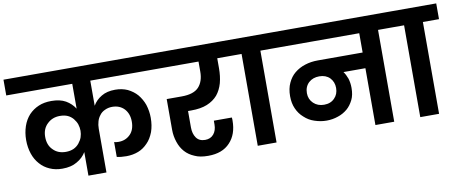

<svg xmlns="http://www.w3.org/2000/svg" viewBox="-87 -1016 3109 1301"><g transform="rotate(-10 1468.0 -365.5)"><path d="M433.1 -162.1Q410.2 -124 369.1 -101.1Q329.1 -77.1 268.1 -77.1Q220.2 -77.1 182.1 -94.2Q142.6 -111.3 116.2 -142.1Q88.4 -172.9 74.2 -214.8Q59.1 -259.3 59.1 -310.1Q59.1 -360.4 74.2 -404.8Q88.9 -447.8 117.2 -479Q146.5 -509.8 185.1 -525.9Q222.2 -542 272.9 -542Q332 -542 371.1 -520Q410.2 -497.1 433.1 -460.9V-631.8H-21V-740.2H996.1V-631.8H557.1V-459Q578.1 -496.1 617.2 -519Q654.8 -542 711.9 -542Q758.8 -542 796.9 -524.9Q836.4 -505.4 861.8 -476.1Q888.7 -443.4 902.8 -403.8Q917 -358.9 917 -313Q917 -259.8 901.9 -216.8Q884.3 -171.4 857.9 -145Q828.6 -113.8 793 -100.1Q754.4 -85 710 -85Q670.9 -85 644 -91.8V-193.8Q654.3 -189.9 674.8 -189.9Q722.7 -189.9 754.9 -222.2Q786.1 -253.4 786.1 -310.1Q786.1 -363.8 754.9 -397.9Q723.1 -431.2 671.9 -431.2Q644.5 -431.2 621.1 -419.9Q598.1 -409.7 585 -391.1Q569.8 -372.1 564 -350.1Q557.1 -327.6 557.1 -300.8V0H433.1ZM189.9 -309.1Q189.9 -252 224.1 -219.2Q256.8 -185.1 311 -185.1Q341.3 -185.1 365.2 -195.8Q387.2 -206.1 402.8 -225.1Q419.4 -246.1 425.8 -265.1Q433.1 -287.6 433.1 -309.1Q433.1 -331.1 425.8 -354Q419.4 -373 402.8 -394Q386.7 -412.6 366.2 -421.9Q343.8 -432.1 312 -432.1Q260.7 -432.1 226.1 -398.9Q189.9 -365.7 189.9 -309.1Z M1528.8 -631.8H1430.7V-563Q1430.7 -508.3 1418.5 -461.9Q1405.3 -415.5 1378.4 -382.8Q1350.1 -350.1 1305.7 -332Q1261.7 -314 1195.8 -314H1173.8V-201.2Q1173.8 -158.2 1193.4 -129.9Q1213.4 -101.1 1254.4 -101.1Q1292 -101.1 1313.5 -127Q1334.5 -152.3 1334.5 -193.8V-219.2H1458.5Q1459.5 -214.4 1459.5 -207V-198.2Q1459.5 -103.5 1406.7 -47.9Q1354.5 8.8 1256.3 8.8Q1199.7 8.8 1164.6 -7.8Q1124 -24.4 1098.6 -53.2Q1072.8 -82 1059.6 -122.1Q1045.4 -163.6 1045.4 -207V-418.9H1148.4Q1231.4 -418.9 1266.6 -457Q1301.8 -495.1 1301.8 -563V-631.8H954.6V-740.2H1528.8Z M1487.3 -740.2H1838.4V-631.8H1727.5V0H1598.1V-631.8H1487.3Z M2089.8 -195.8Q2135.3 -195.8 2162.1 -224.1Q2189 -251 2189 -293.9Q2189 -335.4 2162.1 -363.8Q2134.8 -391.1 2089.8 -391.1Q2045.9 -391.1 2017.1 -365.2Q1987.8 -337.4 1987.8 -293Q1987.8 -251 2017.1 -223.1Q2045.9 -195.8 2089.8 -195.8ZM1795.9 -631.8V-740.2H2647.9V-631.8H2537.1V0H2407.7V-391.1H2256.8Q2272 -370.6 2282.7 -340.8Q2292 -310.5 2292 -275.9Q2292 -227.5 2275.9 -194.8Q2257.8 -158.2 2231.9 -136.2Q2202.1 -111.3 2167 -100.1Q2129.4 -86.9 2087.9 -86.9Q2046.4 -86.9 2004.9 -101.1Q1965.8 -113.8 1936 -142.1Q1905.8 -168 1888.7 -207Q1872.1 -243.7 1872.1 -293Q1872.1 -344.7 1890.1 -382.8Q1908.2 -422.4 1938 -446.8Q1970.2 -473.1 2010.7 -485.8Q2051.3 -499 2099.1 -499H2407.7V-631.8Z M2605.5 -740.2H2956.5V-631.8H2845.7V0H2716.3V-631.8H2605.5Z"/></g></svg>

Font: PoppinsZ SemiBold
Style: Regular
Weight: 600
Designer: Ninad Kale (Devanagari), Jonny Pinhorn (Latin)
Foundry: Indian Type Foundry
Version: Version 3.002;FEAKit 1.0